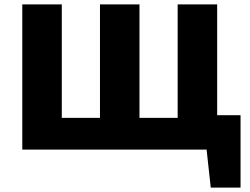

<svg xmlns="http://www.w3.org/2000/svg" viewBox="-20 -678 1133 870"><path d="M925 0V-156H1070L986 0ZM935 172 899 -156H1070V172ZM81 0V-658H260V0ZM433 0V-658H612V0ZM785 0V-658H964V0ZM144 0V-144H902V0Z"/></svg>

Font: Ysabeau Office Black
Style: Regular
Weight: 900
Designer: Christian Thalmann (Catharsis Fonts)
Version: Version 2.001;gftools[0.9.30]; featfreeze: tnum,lnum,ss02